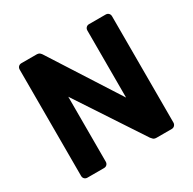

<svg xmlns="http://www.w3.org/2000/svg" viewBox="-155 -859 1022 1017"><g transform="rotate(-30 356.5 -350.0)"><path d="M99 0Q88 0 81 -7Q74 -14 74 -25V-675Q74 -686 81 -693Q88 -700 99 -700H190Q205 -700 212 -693Q219 -686 221 -682L488 -265V-675Q488 -686 495 -693Q502 -700 512 -700H614Q625 -700 632 -693Q639 -686 639 -675V-25Q639 -15 632 -7.5Q625 0 614 0H522Q507 0 500.5 -7.5Q494 -15 491 -18L225 -422V-25Q225 -14 218 -7Q211 0 200 0Z"/></g></svg>

Font: Rubik SemiBold
Style: Regular
Weight: 600
Designer: Hubert and Fischer
Foundry: Hubert and Fischer
Version: Version 2.300;gftools[0.9.30]